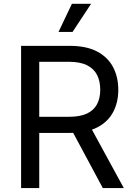

<svg xmlns="http://www.w3.org/2000/svg" viewBox="-20 -962 684 982"><path d="M87.9 0V-727.5H336.9Q421.9 -727.5 476.8 -698.5Q531.7 -669.4 558.3 -618.7Q585 -567.9 585 -502.9Q585 -438 558.3 -388.2Q531.7 -338.4 477.1 -310.3Q422.4 -282.2 337.4 -282.2H139.6V-364.7H333Q390.6 -364.7 425.5 -381.6Q460.4 -398.4 476.6 -429.4Q492.7 -460.4 492.7 -502.9Q492.7 -546.4 476.6 -578.4Q460.4 -610.4 425.3 -628.2Q390.1 -646 332 -646H180.7V0ZM505.9 0 330.1 -327.6H434.6L613.3 0ZM279.3 -798.8 347.7 -942.4H445.8L351.1 -798.8Z"/></svg>

Font: Atlassian Sans
Style: Regular
Weight: 400
Designer: Rasmus Andersson
Foundry: Modifications by Atlassian Pty Ltd, manufactured by rsms
Version: Version 4.001;git-9221beed3